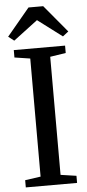

<svg xmlns="http://www.w3.org/2000/svg" viewBox="-63 -1000 470 1035"><g transform="rotate(-5 172.0 -482.5)"><path d="M118 -51V-690L33.5 -703V-743H311V-703L226 -690V-51L311 -38.5V0H33.5V-39ZM40.5 -793.5 9.5 -817.5 132.5 -965H212L335 -817.5L304 -793.5L172 -893Z"/></g></svg>

Font: Merriweather 60pt
Style: Regular
Weight: 400
Version: Version 2.100